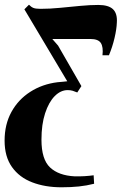

<svg xmlns="http://www.w3.org/2000/svg" viewBox="-62 -549 517 815"><path d="M199 246Q129.5 246 74.8 225Q20 204 -11.2 160Q-42.5 116 -42.5 48Q-42.5 -21 -13.5 -73.8Q15.5 -126.5 66.5 -159.2Q117.5 -192 182.5 -200Q196 -201.5 205 -202Q214 -202.5 223.5 -204L41.5 -509.5L61 -529Q70 -519.5 79.5 -515.5Q89 -511.5 109.5 -511.5Q150 -511.5 193.2 -515.8Q236.5 -520 278.2 -524Q320 -528 355 -528Q398.5 -528 417.5 -510Q436.5 -492 434 -453.5Q433 -425 424.2 -387.8Q415.5 -350.5 400.5 -314.5H373Q377 -349.5 366 -366.5Q355 -383.5 322 -383.5Q296 -383.5 267 -383.5Q238 -383.5 210.5 -383.5Q183 -383.5 160 -383.5L184.5 -355.5L283.5 -183.5L266 -156.5Q255.5 -161 246.2 -163.8Q237 -166.5 225 -166.5Q195.5 -166.5 170.2 -141Q145 -115.5 129.5 -68.2Q114 -21 114 44Q114 127.5 150.5 161.8Q187 196 254.5 199.5Q276 200 297 198.8Q318 197.5 335.5 195L337.5 231Q306 239 272.8 242.5Q239.5 246 199 246Z"/></svg>

Font: Merriweather 120pt Black
Style: Italic
Weight: 900
Italic angle: -7.8°
Version: Version 2.101